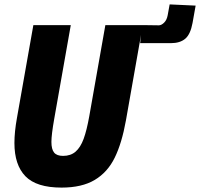

<svg xmlns="http://www.w3.org/2000/svg" viewBox="-20 -839 908 872"><path d="M45.5 -189.5Q45.5 -240 57 -303.5L131.5 -725H301.5L226.5 -300.5Q213.5 -227.5 213.5 -194.5Q213.5 -161 225.8 -146Q238 -131 266.5 -131Q301 -131 323.2 -150.2Q345.5 -169.5 359.8 -208.2Q374 -247 385.5 -311.5L458.5 -725H628.5L701.5 -724Q713 -724 725.2 -736Q737.5 -748 741.5 -769.5L750.5 -819L868.5 -813.5L854.5 -735Q845 -683 821.2 -663Q797.5 -643 755.5 -643H718.5H616.5L620.5 -680.5L552 -292.5Q533.5 -189 501 -122.8Q468.5 -56.5 410.2 -21.8Q352 13 259.5 13Q145.5 13 95.5 -38.5Q45.5 -90 45.5 -189.5Z"/></svg>

Font: JuliaMono Black
Style: Italic
Weight: 900
Italic angle: -9°
Monospace: yes
Designer: cormullion
Foundry: corm
Version: Version 0.057; ttfautohint (v1.8.4)